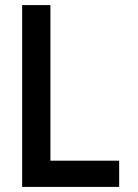

<svg xmlns="http://www.w3.org/2000/svg" viewBox="-20 -734 540 754"><path d="M67 0H448V-103H178V-714H67Z"/></svg>

Font: Noto Sans Mono ExtraCondensed SemiBold
Style: Regular
Weight: 600
Width: 2
Designer: Monotype Design Team
Foundry: Monotype Imaging Inc.
Version: Version 2.014